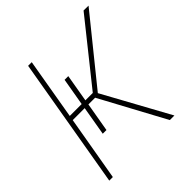

<svg xmlns="http://www.w3.org/2000/svg" viewBox="-191 -848 985 985"><g transform="rotate(-45 301.0 -355.5)"><path d="M602.1 -710 318.4 -358.9 515.1 0H481.9L292 -352.1H243.2L215.8 -193.8H189L216.3 -352.1H129.4L68.4 0H42.5L164.6 -710.9H190.9L133.8 -377.9H220.2L246.1 -527.8H272.9L247.1 -377.9H300.8L566.4 -710.4Z"/></g></svg>

Font: Roboto Thin
Style: Italic
Weight: 250
Italic angle: -12°
Designer: Google
Version: Version 2.134; 2016